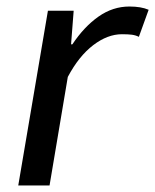

<svg xmlns="http://www.w3.org/2000/svg" viewBox="-20 -569 476 589"><path d="M127 -536H206L198 -433H202Q238 -487 282 -518Q326 -549 377 -549Q413 -549 436 -539L406 -456Q396 -461 384.5 -462.5Q373 -464 354 -464Q310 -464 266 -430.5Q222 -397 188 -333L132 0H36Z"/></svg>

Font: Nebula Sans Medium
Style: Regular
Weight: 500
Italic angle: -9°
Designer: Paul D. Hunt for Adobe (as Source Sans)
Foundry: Nebula Entertainment & Broadcasting LLC
Version: Version 1.010